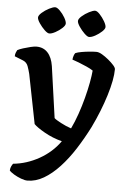

<svg xmlns="http://www.w3.org/2000/svg" viewBox="-67 -757 679 1001"><g transform="rotate(5 272.0 -256.5)"><path d="M115 200Q101 200 81 192.5Q61 185 43.5 174.5Q26 164 19 155Q20 142 24.5 133Q29 124 33 119Q104 112 169 75.5Q234 39 276 -20Q226 -33 184 -57Q142 -81 127 -97L76 -355Q71 -375 64 -394.5Q57 -414 38 -422L-7 -440Q-7 -452 -3 -460.5Q1 -469 3 -473Q14 -479 33 -485Q52 -491 71 -495.5Q90 -500 102 -500Q138 -500 160.5 -475.5Q183 -451 190 -406L228 -137Q236 -129 263.5 -114.5Q291 -100 318 -91Q335 -126 350 -169Q365 -212 376.5 -256Q388 -300 395 -338Q402 -376 404 -401Q391 -410 369.5 -419.5Q348 -429 327.5 -437Q307 -445 294 -449Q295 -460 298.5 -470Q302 -480 306 -484Q318 -489 338 -492.5Q358 -496 379 -498Q400 -500 415 -500Q428 -500 445 -490Q462 -480 479 -466Q496 -452 507.5 -439Q519 -426 519 -418Q519 -365 493 -280.5Q467 -196 424 -107Q393 -46 357.5 9.5Q322 65 282 108Q242 151 200 175.5Q158 200 115 200ZM370 -574Q361 -574 345.5 -589Q330 -604 317.5 -622.5Q305 -641 305 -652Q305 -663 321.5 -677.5Q338 -692 358.5 -702.5Q379 -713 390 -713Q400 -713 414.5 -697.5Q429 -682 440 -663Q451 -644 451 -633Q451 -623 436 -609Q421 -595 402 -584.5Q383 -574 370 -574ZM162 -574Q152 -574 136.5 -589Q121 -604 108.5 -622.5Q96 -641 96 -652Q96 -663 112.5 -677.5Q129 -692 149.5 -702.5Q170 -713 181 -713Q191 -713 206 -698Q221 -683 232 -664Q243 -645 243 -633Q243 -623 228 -609Q213 -595 193.5 -584.5Q174 -574 162 -574Z"/></g></svg>

Font: Texturina SemiBold
Style: Regular
Weight: 600
Designer: Guillermo Torres Carreño
Foundry: Omnibus-Type
Version: Version 1.002; ttfautohint (v1.8.3)